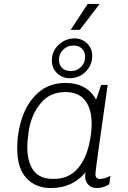

<svg xmlns="http://www.w3.org/2000/svg" viewBox="-20 -940 647 970"><path d="M463 -440H467L491 -511H524Q462 -79 462 -61Q462 -36 485 -36Q508 -36 538 -52L532 -9Q502 10 469 10Q442 10 426 -7Q410 -24 410 -52Q410 -57 412 -69Q346 10 237 10Q160 10 113.5 -40Q67 -90 67 -190Q67 -273 93 -348.5Q119 -424 174 -472.5Q229 -521 312 -521Q365 -521 404 -499.5Q443 -478 463 -440ZM125 -277Q118 -228 118 -197Q118 -122 149 -79Q180 -36 249 -36Q324 -36 368 -83.5Q412 -131 430 -210Q443 -265 443 -315Q443 -390 410 -432.5Q377 -475 310 -475Q232 -475 185 -418Q138 -361 125 -277ZM482 -920V-918L383 -789H337L423 -920ZM242 -634Q242 -682 276.5 -714Q311 -746 357 -746Q394 -746 420 -720.5Q446 -695 446 -658Q446 -611 413 -578Q380 -545 332 -545Q294 -545 268 -570.5Q242 -596 242 -634ZM410 -652Q410 -679 394 -694.5Q378 -710 351 -710Q321 -710 299.5 -689.5Q278 -669 278 -639Q278 -612 294 -596.5Q310 -581 338 -581Q368 -581 389 -601.5Q410 -622 410 -652Z"/></svg>

Font: Chivo Thin Italic
Style: Regular
Weight: 100
Italic angle: -8.05°
Designer: Hector Gatti
Foundry: Omnibus-Type
Version: Version 1.007